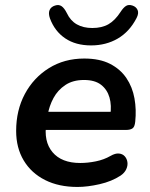

<svg xmlns="http://www.w3.org/2000/svg" viewBox="-20 -731 596 761"><path d="M287 10Q213 10 158.5 -17.5Q104 -45 74 -95Q44 -145 44 -212Q44 -294 78.5 -358.5Q113 -423 174 -461Q235 -499 314 -499Q375 -499 416 -478Q457 -457 481 -421.5Q505 -386 513 -341Q521 -296 516 -249Q514 -228 505 -222Q496 -216 480 -216H144L154 -288H434L417 -273Q423 -313 414 -344.5Q405 -376 380.5 -395Q356 -414 313 -414Q269 -414 239 -394Q209 -374 192 -342.5Q175 -311 169 -275L164 -244Q152 -171 188 -128Q224 -85 298 -85Q328 -85 360 -91.5Q392 -98 418 -113Q437 -124 451.5 -122.5Q466 -121 474.5 -111.5Q483 -102 485 -88.5Q487 -75 480.5 -60.5Q474 -46 458 -35Q423 -12 375 -1Q327 10 287 10ZM341 -551Q280 -551 238.5 -579Q197 -607 178 -658Q171 -678 176.5 -691Q182 -704 198 -709Q213 -714 224 -706.5Q235 -699 245 -679Q259 -649 284.5 -634.5Q310 -620 346 -620Q384 -620 410 -635Q436 -650 458 -684Q469 -701 479.5 -707.5Q490 -714 505 -709Q520 -704 525.5 -691Q531 -678 521 -659Q493 -605 446.5 -578Q400 -551 341 -551Z"/></svg>

Font: Nunito ExtraLight
Style: Italic
Weight: 200
Italic angle: -9°
Designer: Vernon Adams
Foundry: Vernon Adams
Version: Version 3.602